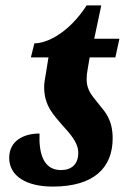

<svg xmlns="http://www.w3.org/2000/svg" viewBox="-20 -679 489 709"><path d="M175 10C326 10 396 -59 396 -168C396 -237 368 -266 346 -293C326 -320 300 -341 300 -386C300 -397 301 -410 303 -419L311 -467H406L421 -536H328L354 -659H300C233 -556 153 -519 107 -519L94 -467H159L150 -411C148 -398 143 -375 143 -358C143 -286 181 -252 209 -218C238 -186 269 -153 269 -115C269 -72 244 -51 205 -51C139 -51 123 -115 126 -186C70 -186 14 -161 14 -96C14 -29 77 10 175 10Z"/></svg>

Font: Noto Serif Condensed Extra
Style: Italic
Weight: 800
Width: 3
Italic angle: -12°
Designer: Monotype Design Team
Foundry: Monotype Imaging Inc.
Version: Version 1.901